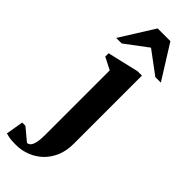

<svg xmlns="http://www.w3.org/2000/svg" viewBox="-362 -712 964 964"><g transform="rotate(45 120.0 -230.5)"><path d="M211 -465.6V18.7Q211 67.4 195.1 105.9Q179.2 144.5 151.2 171.7Q123.1 198.9 86.6 213.4Q50.1 228 9.9 228Q-8.8 228 -21.3 227Q-33.9 226 -43.3 223.9Q-52.8 221.8 -63.1 218.9L-47.4 126.1H-24.6L41.6 181.3Q52.2 181.4 60.6 172.2Q68.9 163 73.5 142.4Q78.1 121.7 78.1 88.9V-370.1L13.3 -402.9V-426.6L180 -465.6ZM-14.1 -507.9 99.3 -689H189.7L303.1 -507.9H263.9L144 -597.1L25.1 -507.9Z"/></g></svg>

Font: Ancizar Serif Light
Style: Regular
Weight: 300
Designer: Cesar Puertas, Viviana Monsalve, Julian Moncada, Julian Prieto, Jose Castro, Felipe Aragon, Mariel Hernandez, Sara Alarc
Version: Version 8.100